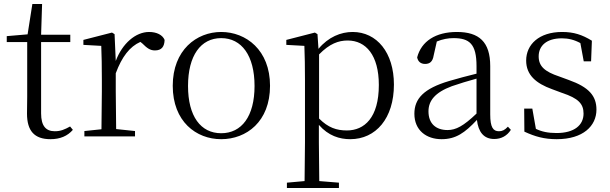

<svg xmlns="http://www.w3.org/2000/svg" viewBox="-20 -687 3073 967"><path d="M234 14C283 14 320 -2 347 -33L333 -50C306 -35 286 -26 256 -26C211 -26 187 -53 187 -116V-475H334V-512H187L192 -667H143L119 -514L14 -505V-475H117V-201C117 -165 116 -146 116 -115C116 -28 153 14 234 14Z M563 -318C594 -401 633 -452 687 -476L697 -468C720 -445 736 -433 760 -433C794 -433 808 -452 809 -486C799 -511 769 -526 731 -526C663 -526 596 -468 563 -380L557 -515L544 -523L400 -486V-461L490 -456C492 -406 493 -354 493 -285V-227L491 -36L405 -27V0H660V-27L565 -37L563 -227Z M1094 14C1221 14 1340 -74 1340 -255C1340 -435 1219 -526 1094 -526C970 -526 850 -435 850 -255C850 -75 968 14 1094 14ZM1094 -16C991 -16 927 -101 927 -254C927 -407 991 -495 1094 -495C1197 -495 1262 -407 1262 -254C1262 -101 1197 -16 1094 -16Z M1744 14C1873 14 1964 -91 1964 -261C1964 -422 1878 -526 1756 -526C1697 -526 1634 -501 1584 -441L1579 -515L1566 -523L1422 -486V-461L1513 -456C1515 -406 1516 -351 1516 -282V30L1514 225L1425 233V260H1687V233L1588 225L1586 30V-58C1634 -3 1690 14 1744 14ZM1587 -413C1640 -467 1685 -483 1731 -483C1823 -483 1888 -409 1888 -259C1888 -94 1815 -30 1727 -30C1675 -30 1633 -44 1587 -90Z M2469 13C2504 13 2533 -2 2553 -33L2538 -49C2522 -32 2510 -26 2493 -26C2464 -26 2449 -45 2449 -111V-354C2449 -476 2393 -526 2281 -526C2174 -526 2102 -479 2081 -398C2085 -377 2099 -365 2121 -365C2144 -365 2159 -376 2164 -407L2180 -478C2209 -490 2237 -495 2264 -495C2344 -495 2380 -466 2380 -354V-316C2335 -305 2286 -292 2242 -279C2114 -241 2067 -190 2067 -114C2067 -31 2127 14 2204 14C2276 14 2321 -18 2382 -83C2389 -23 2416 13 2469 13ZM2380 -115C2314 -52 2276 -32 2234 -32C2176 -32 2138 -64 2138 -126C2138 -179 2170 -221 2256 -253C2293 -266 2337 -279 2380 -291Z M2784 14C2917 14 2984 -53 2984 -135C2984 -204 2946 -248 2845 -284L2796 -302C2724 -326 2693 -353 2693 -403C2693 -456 2732 -494 2810 -494C2842 -494 2872 -487 2903 -470L2920 -378H2957L2961 -482C2912 -512 2870 -526 2811 -526C2695 -526 2630 -463 2630 -382C2630 -309 2680 -267 2760 -238L2811 -219C2893 -192 2919 -164 2919 -115C2919 -57 2873 -17 2783 -17C2740 -17 2708 -24 2679 -38L2661 -140H2620L2621 -24C2675 1 2721 14 2784 14Z"/></svg>

Font: Noto Serif TC Light
Style: Regular
Weight: 300
Designer: Ryoko NISHIZUKA 西塚涼子 (kana & ideographs); Frank Grießhammer (Latin, Greek & Cyrillic); Wenlong ZHANG 张文龙 (bopomofo); San
Foundry: Adobe
Version: Version 2.001;hotconv 1.1.0;makeotfexe 2.6.0